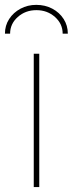

<svg xmlns="http://www.w3.org/2000/svg" viewBox="-44 -761 296 781"><path d="M93.3 0V-542.5H115.7V0ZM103.5 -741.2Q139.6 -741.2 168.7 -725.8Q197.8 -710.4 214.8 -683.8Q231.9 -657.2 231.9 -624H210.9Q210.9 -664.1 179.7 -691.9Q148.4 -719.7 104 -719.7Q59.6 -719.7 28.3 -691.9Q-2.9 -664.1 -2.9 -624H-23.9Q-23.9 -657.2 -6.8 -683.6Q10.3 -710 39.3 -725.6Q68.4 -741.2 103.5 -741.2Z"/></svg>

Font: Inter 16pt Thin
Style: Regular
Weight: 250
Version: Version 4.001;git-66647c0bb